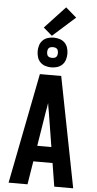

<svg xmlns="http://www.w3.org/2000/svg" viewBox="-73 -1232 645 1273"><g transform="rotate(5 250.0 -595.5)"><path d="M35 0 179 -735H321L465 0H339L314 -155H186L161 0ZM297 -260 260 -490Q257 -505 254.5 -519.5Q252 -534 250 -549Q248 -534 245.5 -519.5Q243 -505 240 -490L203 -260ZM250 -786Q230 -786 210.5 -792Q191 -798 177 -812Q163 -826 157 -845.5Q151 -865 151 -885Q151 -905 157 -924.5Q163 -944 177 -958Q191 -972 210.5 -978Q230 -984 250 -984Q270 -984 289.5 -978Q309 -972 323 -958Q337 -944 343 -924.5Q349 -905 349 -885Q349 -865 343 -845.5Q337 -826 323 -812Q309 -798 289.5 -792Q270 -786 250 -786ZM250 -849Q257 -849 264.5 -851Q272 -853 277 -858Q282 -863 284 -870.5Q286 -878 286 -885Q286 -892 284 -899.5Q282 -907 277 -912Q272 -917 264.5 -919Q257 -921 250 -921Q243 -921 235.5 -919Q228 -917 223 -912Q218 -907 216 -899.5Q214 -892 214 -885Q214 -878 216 -870.5Q218 -863 223 -858Q228 -853 235.5 -851Q243 -849 250 -849ZM236 -995 178 -1045 314 -1191 386 -1129Z"/></g></svg>

Font: Iosevka SS04 Extrabold
Style: Regular
Weight: 800
Monospace: yes
Designer: Belleve Invis
Foundry: Belleve Invis
Version: Version 19.0.0; ttfautohint (v1.8.4)